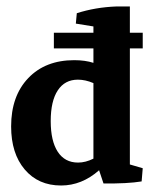

<svg xmlns="http://www.w3.org/2000/svg" viewBox="-20 -568 479 597"><path d="M169.9 8.8Q99.1 8.8 56.9 -41Q14.6 -90.8 14.6 -174.8Q14.6 -269.5 67.9 -325.2Q121.1 -380.9 210.9 -380.9Q244.6 -380.9 270.5 -372.6V-417.5H147.5V-466.3H270.5V-485.8L215.8 -494.6L218.8 -526.9Q276.4 -545.4 341.8 -547.9H383.8V-466.3H423.8V-417.5H383.8V-56.6L423.8 -44.9L420.4 -3.9Q376.5 3.4 301.8 2.4L288.1 -38.6Q234.4 8.8 169.9 8.8ZM137.7 -191.4Q137.7 -129.4 159.7 -95.9Q181.6 -62.5 222.7 -62.5Q246.1 -62.5 270.5 -74.7V-309.6Q245.6 -320.3 222.2 -320.3Q181.6 -320.3 159.7 -287.1Q137.7 -253.9 137.7 -191.4Z"/></svg>

Font: Markazi Text
Style: Bold
Weight: 700
Designer: Borna Izadpanah (Arabic designer), Fiona Ross (Arabic design director) and Florian Runge (Latin designer)
Foundry: Borna Izadpanah and Florian Runge
Version: Version 1.001; ttfautohint (v1.8.3)